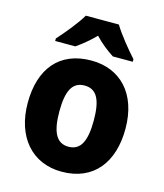

<svg xmlns="http://www.w3.org/2000/svg" viewBox="-115 -903 810 949"><g transform="rotate(15 290.0 -429.0)"><path d="M375 -817H206C182 -775 126 -707 92 -670V-657H195C224 -677 257 -703 290 -737C322 -703 356 -677 387 -657H489V-670C452 -711 402 -772 375 -817ZM540 -327C540 -509 437 -610 291 -610C128 -610 40 -502 40 -327C40 -156 135 -41 289 -41C454 -41 540 -157 540 -327ZM202 -326C202 -432 228 -482 290 -482C353 -482 378 -431 378 -327C378 -222 353 -169 290 -169C228 -169 202 -222 202 -326Z"/></g></svg>

Font: Noto Sans Tamil UI SemiCondensed ExtraBold
Style: Regular
Weight: 800
Width: 4
Designer: Jelle Bosma - Monotype Design Team
Foundry: Monotype Imaging Inc.
Version: Version 2.004